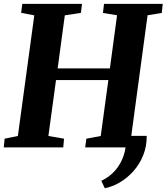

<svg xmlns="http://www.w3.org/2000/svg" viewBox="-24 -763 863 994"><path d="M735.5 -59.5Q736 -5 717.2 41.2Q698.5 87.5 666.8 123Q635 158.5 596.5 181.2Q558 204 518.5 211.5L500.5 173Q541.5 154 571 121Q600.5 88 616 42.8Q631.5 -2.5 628.5 -59.5ZM-4.5 0 0 -45 68.5 -59 153.5 -683.5 85.5 -696.5 91.5 -743H400.5L395 -696.5L311.5 -683.5L274.5 -409H545L582 -684L509 -696L514.5 -743H818.5L813.5 -696L740 -684L655.5 -59L727.5 -45L722.5 0H417L423 -45L497.5 -59L537 -348.5H266L226.5 -59L307.5 -45L303.5 0Z"/></svg>

Font: Merriweather 36pt ExtraBold
Style: Italic
Weight: 800
Italic angle: -7.8°
Version: Version 2.101